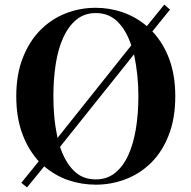

<svg xmlns="http://www.w3.org/2000/svg" viewBox="-20 -794 835 838"><path d="M722 -752 645 -657Q693 -606 719 -535.5Q745 -465 745 -374Q745 -278 717 -205.5Q689 -133 641 -85Q593 -37 530 -12.5Q467 12 398 12Q337 12 280 -7Q223 -26 173 -68L98 24L73 4L149 -90Q102 -142 76.5 -212.5Q51 -283 51 -374Q51 -469 79.5 -541.5Q108 -614 156 -662.5Q204 -711 266.5 -735.5Q329 -760 398 -760Q458 -760 515 -740.5Q572 -721 621 -680L697 -774ZM213 -374Q213 -327 217 -284Q221 -241 231 -192L553 -596Q531 -662 493 -699.5Q455 -737 398 -737Q349 -737 314 -708.5Q279 -680 256.5 -631Q234 -582 223.5 -516Q213 -450 213 -374ZM584 -374Q584 -421 579.5 -464.5Q575 -508 565 -557L242 -153Q264 -87 302 -49Q340 -11 398 -11Q447 -11 482 -39Q517 -67 539.5 -116Q562 -165 573 -231Q584 -297 584 -374Z"/></svg>

Font: XinYuGongZhangJiaSongA
Style: Regular
Weight: 900
Designer: XinYuGong
Foundry: Adobe Systems Incorporated
Version: Version 1.00